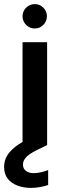

<svg xmlns="http://www.w3.org/2000/svg" viewBox="-43 -708 317 937"><path d="M67 0V-502H187V0ZM127 -569Q102 -569 84.5 -586.5Q67 -604 67 -629Q67 -653 84.5 -670.5Q102 -688 127 -688Q151 -688 168.5 -670.5Q186 -653 186 -629Q186 -604 168.5 -586.5Q151 -569 127 -569ZM107 209Q73 209 43 198Q13 187 -5 164.5Q-23 142 -23 106Q-23 79 -10.5 55.5Q2 32 31.5 8.5Q61 -15 112 -37L160 -57L187 0L134 26Q98 44 83.5 60.5Q69 77 69 95Q69 115 83.5 126Q98 137 122 137Q137 137 155.5 133Q174 129 192 122V195Q174 201 152 205Q130 209 107 209Z"/></svg>

Font: DM Sans 16pt SemiBold
Style: Regular
Weight: 600
Version: Version 4.004;gftools[0.9.30]